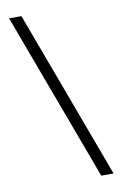

<svg xmlns="http://www.w3.org/2000/svg" viewBox="-98 -755 646 1011"><g transform="rotate(-10 225.0 -250.0)"><path d="M25 -700H91L425 200H359Z"/></g></svg>

Font: PT Root UI
Style: Regular
Weight: 400
Designer: Vitaly Kuzmin
Foundry: ParaType Ltd.
Version: Version 2.001G